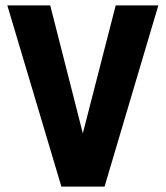

<svg xmlns="http://www.w3.org/2000/svg" viewBox="-20 -687 611 707"><path d="M285 -196 406 -667H563L365 0H206L7 -667H165Z"/></svg>

Font: Epunda Sans
Style: Bold
Weight: 700
Designer: Simon Atzbach
Foundry: typofactur
Version: Version 2.204; ttfautohint (v1.8.4.7-5d5b)